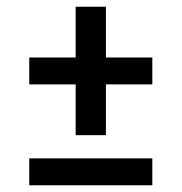

<svg xmlns="http://www.w3.org/2000/svg" viewBox="-20 -551 540 571"><path d="M205 -149V-300H67V-380H205V-531H295V-380H433V-300H295V-149ZM67 0V-80H433V0Z"/></svg>

Font: Iosevka Slab Medium
Style: Regular
Weight: 500
Monospace: yes
Designer: Belleve Invis
Foundry: Belleve Invis
Version: Version 11.1.1; ttfautohint (v1.8.3)